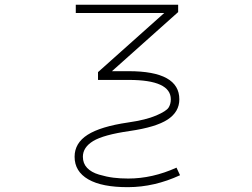

<svg xmlns="http://www.w3.org/2000/svg" viewBox="-20 -544 1040 793"><path d="M511.7 -213.9H384.8V-246.1L658.2 -490.2H293V-524.4H715.8V-494.1L442.4 -250H511.7Q720.7 -250 720.7 -133.8Q720.7 -82 672.4 -50.3Q624 -18.6 515.6 -2.9Q407.2 12.7 364.7 38.6Q322.3 64.5 322.3 103.5Q322.3 130.9 339.8 149.4Q357.4 168 389.2 177.2Q420.9 186.5 448.7 189.9Q476.6 193.4 509.8 193.4Q609.4 193.4 709 148.4L723.6 179.7Q618.2 228.5 509.8 229Q401.4 229.5 344.7 196.8Q288.1 164.1 288.1 103.5Q288.1 46.9 341.8 12.7Q395.5 -21.5 508.8 -38.1Q583 -48.8 625 -66.9Q667 -85 676.3 -99.6Q685.5 -114.3 685.5 -133.8Q685.5 -213.9 511.7 -213.9Z"/></svg>

Font: GenEi Gothic M ExtraLight
Style: Regular
Weight: 200
Designer: o_tamon (Modified); [Source Han Sans]
Ryoko NISHIZUKA  (kana & ideographs); Paul D. Hunt (Latin, Greek & Cyrillic); Wenl
Version: Version 1.1a;Original Version 1.004